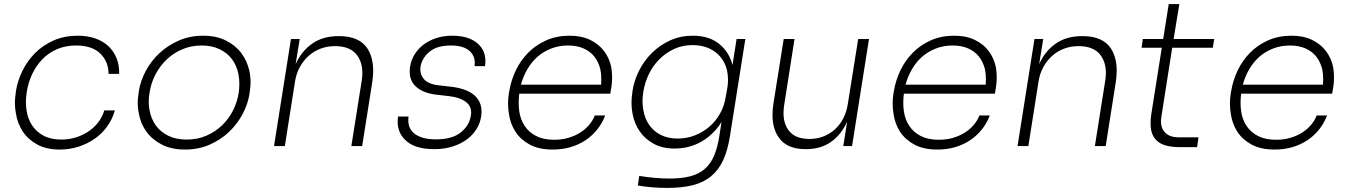

<svg xmlns="http://www.w3.org/2000/svg" viewBox="-20 -716 6600 941"><path d="M273 17Q208 17 163 -7.5Q118 -32 92 -71Q66 -110 58 -160Q53 -186 53 -212Q53 -235 57 -259L58 -269Q66 -320 90 -369Q114 -418 152.5 -456.5Q191 -495 243.5 -518Q296 -541 361 -541Q408 -541 446 -528Q484 -515 510.5 -490.5Q537 -466 551 -431.5Q565 -397 564 -354H512Q512 -414 471.5 -453.5Q431 -493 353 -493Q301 -493 259.5 -475Q218 -457 187.5 -425.5Q157 -394 137.5 -352.5Q118 -311 111 -264Q107 -239 107 -216Q107 -195 110 -176Q116 -134 137 -102Q158 -70 193.5 -51Q229 -32 281 -32Q320 -32 355 -43.5Q390 -55 417.5 -74.5Q445 -94 464 -120Q483 -146 491 -175H543Q531 -132 505.5 -96.5Q480 -61 444 -36Q408 -11 364.5 3Q321 17 273 17Z M887 17Q821 17 774 -7Q727 -31 698.5 -69.5Q670 -108 661 -157Q655 -184 655 -212Q655 -234 659 -257L660 -267Q668 -319 694.5 -368.5Q721 -418 762 -456Q803 -494 857 -517.5Q911 -541 976 -541Q1040 -541 1087 -517.5Q1134 -494 1162.5 -456Q1191 -418 1202 -369Q1208 -341 1208 -313Q1208 -290 1204 -267L1203 -257Q1195 -206 1169 -157Q1143 -108 1102.5 -69.5Q1062 -31 1007.5 -7Q953 17 887 17ZM895 -32Q948 -32 991.5 -51Q1035 -70 1068 -101.5Q1101 -133 1122 -174.5Q1143 -216 1150 -262Q1153 -284 1153 -305Q1153 -329 1149 -351Q1141 -393 1118 -424.5Q1095 -456 1057 -474.5Q1019 -493 968 -493Q917 -493 873.5 -474.5Q830 -456 797 -424.5Q764 -393 742 -351Q720 -309 713 -262Q709 -239 709 -217Q709 -196 713 -175Q721 -133 743.5 -101.5Q766 -70 804 -51Q842 -32 895 -32Z M1323 0 1406 -525H1449L1429 -402Q1458 -466 1510.5 -502.5Q1563 -539 1639 -539H1642Q1741 -539 1781 -478Q1809 -434 1809 -369Q1809 -342 1804 -310L1755 0H1702L1753 -322Q1756 -341 1756 -358Q1756 -409 1731 -444Q1698 -490 1622 -490Q1584 -490 1551 -477.5Q1518 -465 1492.5 -442Q1467 -419 1449.5 -387.5Q1432 -356 1426 -317L1376 0Z M2109 15Q2011 15 1966 -30Q1929 -66 1929 -119Q1929 -131 1931 -145H1982Q1981 -136 1981 -128Q1981 -115 1984 -102Q1989 -82 2005 -66.5Q2021 -51 2048.5 -42Q2076 -33 2117 -33Q2195 -33 2237 -66Q2279 -99 2287 -146Q2289 -155 2289 -164Q2289 -196 2265 -215Q2235 -239 2179 -245L2118 -252Q2050 -260 2015 -295Q1988 -322 1988 -365Q1988 -377 1990 -390Q1995 -422 2012 -449.5Q2029 -477 2056 -497.5Q2083 -518 2118.5 -529.5Q2154 -541 2197 -541Q2279 -541 2323 -501Q2359 -468 2359 -417Q2359 -405 2357 -392H2306Q2307 -400 2307 -408Q2307 -441 2284 -464Q2254 -493 2190 -493Q2121 -493 2084.5 -462Q2048 -431 2041 -389Q2040 -382 2040 -376Q2040 -349 2057 -329Q2078 -304 2129 -298L2190 -291Q2226 -287 2256 -276.5Q2286 -266 2306 -248Q2326 -230 2335 -204Q2340 -188 2340 -170Q2340 -158 2338 -145Q2333 -111 2314.5 -82Q2296 -53 2266.5 -31.5Q2237 -10 2197 2.5Q2157 15 2109 15Z M2689 17Q2622 17 2577 -7Q2532 -31 2506.5 -70Q2481 -109 2474 -159Q2470 -184 2470 -209Q2470 -234 2474 -259L2476 -269Q2484 -320 2507 -369Q2530 -418 2567.5 -456.5Q2605 -495 2656.5 -518Q2708 -541 2771 -541Q2831 -541 2873.5 -520Q2916 -499 2941.5 -464.5Q2967 -430 2976 -386Q2980 -362 2980 -337Q2980 -315 2977 -293L2971 -257H2525Q2522 -234 2522 -212Q2522 -191 2525 -170Q2531 -129 2552 -98Q2573 -67 2608.5 -49Q2644 -31 2696 -31Q2734 -31 2766 -40.5Q2798 -50 2823.5 -66Q2849 -82 2867.5 -104Q2886 -126 2895 -150H2946Q2932 -113 2907.5 -82Q2883 -51 2850 -29Q2817 -7 2776.5 5Q2736 17 2689 17ZM2764 -493Q2719 -493 2681 -478Q2643 -463 2614 -437.5Q2585 -412 2564.5 -376.5Q2544 -341 2533 -301H2926Q2927 -315 2927 -328Q2927 -355 2922 -378Q2913 -413 2893 -438.5Q2873 -464 2840.5 -478.5Q2808 -493 2764 -493Z M3250 205Q3214 205 3176.5 202Q3139 199 3106 193L3113 146Q3148 152 3187 155.5Q3226 159 3261 159Q3321 159 3363 148Q3405 137 3434 112Q3463 87 3480 46.5Q3497 6 3506 -52L3516 -118Q3479 -58 3419.5 -23Q3360 12 3286 12Q3227 12 3184.5 -11Q3142 -34 3115.5 -72Q3089 -110 3080 -159Q3075 -185 3075 -212Q3075 -236 3079 -261L3080 -271Q3088 -322 3112.5 -370.5Q3137 -419 3175.5 -457Q3214 -495 3264.5 -518Q3315 -541 3375 -541Q3455 -541 3504.5 -501Q3554 -461 3570 -397L3590 -525H3633L3558 -52Q3547 19 3525 67.5Q3503 116 3466 147Q3429 178 3376 191.5Q3323 205 3250 205ZM3301 -37Q3346 -37 3385.5 -52.5Q3425 -68 3456.5 -95Q3488 -122 3509 -159.5Q3530 -197 3537 -242L3546 -293Q3548 -310 3548 -326Q3548 -350 3543 -372Q3534 -409 3511.5 -436.5Q3489 -464 3454 -479.5Q3419 -495 3374 -495Q3325 -495 3284 -476Q3243 -457 3211.5 -425.5Q3180 -394 3160 -352.5Q3140 -311 3133 -266Q3129 -242 3129 -220Q3129 -198 3133 -177Q3140 -135 3161.5 -104Q3183 -73 3218 -55Q3253 -37 3301 -37Z M3928 15Q3833 15 3794 -46Q3766 -89 3766 -153Q3766 -180 3771 -211L3821 -525H3874L3823 -199Q3820 -179 3820 -161Q3820 -113 3843 -80Q3874 -35 3947 -35Q3984 -35 4016 -47.5Q4048 -60 4072.5 -82.5Q4097 -105 4113 -136Q4129 -167 4135 -205L4186 -525H4239L4156 0H4113L4132 -120Q4104 -57 4053.5 -21Q4003 15 3931 15Z M4574 17Q4507 17 4462 -7Q4417 -31 4391.5 -70Q4366 -109 4359 -159Q4355 -184 4355 -209Q4355 -234 4359 -259L4361 -269Q4369 -320 4392 -369Q4415 -418 4452.5 -456.5Q4490 -495 4541.5 -518Q4593 -541 4656 -541Q4716 -541 4758.5 -520Q4801 -499 4826.5 -464.5Q4852 -430 4861 -386Q4865 -362 4865 -337Q4865 -315 4862 -293L4856 -257H4410Q4407 -234 4407 -212Q4407 -191 4410 -170Q4416 -129 4437 -98Q4458 -67 4493.5 -49Q4529 -31 4581 -31Q4619 -31 4651 -40.5Q4683 -50 4708.5 -66Q4734 -82 4752.5 -104Q4771 -126 4780 -150H4831Q4817 -113 4792.5 -82Q4768 -51 4735 -29Q4702 -7 4661.5 5Q4621 17 4574 17ZM4649 -493Q4604 -493 4566 -478Q4528 -463 4499 -437.5Q4470 -412 4449.5 -376.5Q4429 -341 4418 -301H4811Q4812 -315 4812 -328Q4812 -355 4807 -378Q4798 -413 4778 -438.5Q4758 -464 4725.5 -478.5Q4693 -493 4649 -493Z M4967 0 5050 -525H5093L5073 -402Q5102 -466 5154.5 -502.5Q5207 -539 5283 -539H5286Q5385 -539 5425 -478Q5453 -434 5453 -369Q5453 -342 5448 -310L5399 0H5346L5397 -322Q5400 -341 5400 -358Q5400 -409 5375 -444Q5342 -490 5266 -490Q5228 -490 5195 -477.5Q5162 -465 5136.5 -442Q5111 -419 5093.5 -387.5Q5076 -356 5070 -317L5020 0Z M5725 -482 5672 -144Q5670 -132 5670 -121Q5670 -89 5687 -70Q5709 -43 5757 -43H5854L5847 5H5760Q5723 5 5694 -3Q5665 -11 5646.5 -29.5Q5628 -48 5622 -78Q5619 -93 5619 -112Q5619 -131 5622 -153L5674 -482H5575L5581 -525H5681L5708 -696H5760L5732 -525H5931L5924 -482Z M6227 17Q6160 17 6115 -7Q6070 -31 6044.5 -70Q6019 -109 6012 -159Q6008 -184 6008 -209Q6008 -234 6012 -259L6014 -269Q6022 -320 6045 -369Q6068 -418 6105.5 -456.5Q6143 -495 6194.5 -518Q6246 -541 6309 -541Q6369 -541 6411.5 -520Q6454 -499 6479.5 -464.5Q6505 -430 6514 -386Q6518 -362 6518 -337Q6518 -315 6515 -293L6509 -257H6063Q6060 -234 6060 -212Q6060 -191 6063 -170Q6069 -129 6090 -98Q6111 -67 6146.5 -49Q6182 -31 6234 -31Q6272 -31 6304 -40.5Q6336 -50 6361.5 -66Q6387 -82 6405.5 -104Q6424 -126 6433 -150H6484Q6470 -113 6445.5 -82Q6421 -51 6388 -29Q6355 -7 6314.5 5Q6274 17 6227 17ZM6302 -493Q6257 -493 6219 -478Q6181 -463 6152 -437.5Q6123 -412 6102.5 -376.5Q6082 -341 6071 -301H6464Q6465 -315 6465 -328Q6465 -355 6460 -378Q6451 -413 6431 -438.5Q6411 -464 6378.5 -478.5Q6346 -493 6302 -493Z"/></svg>

Font: Sora ExtraLight
Style: Italic
Weight: 200
Designer: Jonathan Barnbrook, Juli√°n Moncada
Version: Version 1.000